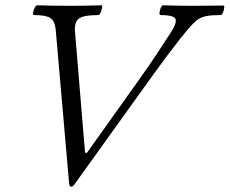

<svg xmlns="http://www.w3.org/2000/svg" viewBox="-20 -688 869 727"><path d="M249 19Q242 19 241 -1L191 -575Q188 -608 171 -619.5Q154 -631 109 -631Q104 -631 105.5 -640.5Q107 -650 111.5 -659Q116 -668 120 -668Q151 -667 181.5 -666.5Q212 -666 243 -666Q273 -666 303.5 -666.5Q334 -667 364 -668Q368 -668 366.5 -659Q365 -650 361 -640.5Q357 -631 353 -631Q297 -631 279 -618Q261 -605 264 -568L302 -110L309 -109L502 -380Q545 -440 578.5 -491Q612 -542 630 -570Q652 -606 643 -618.5Q634 -631 588 -631Q583 -631 584 -640.5Q585 -650 589 -659Q593 -668 597 -668Q626 -667 654.5 -666.5Q683 -666 712 -666Q741 -666 769.5 -666.5Q798 -667 826 -667Q830 -667 829 -658Q828 -649 824 -640Q820 -631 815 -631Q783 -631 763.5 -627.5Q744 -624 730.5 -615Q717 -606 701 -588Q663 -544 617 -482.5Q571 -421 509 -334L262 10Q256 19 249 19Z"/></svg>

Font: Junicode SmExp
Style: Italic
Weight: 400
Width: 6
Italic angle: -11°
Designer: Peter S. Baker
Version: Version 2.205; ttfautohint (v1.8.4)